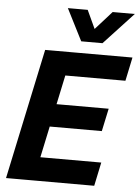

<svg xmlns="http://www.w3.org/2000/svg" viewBox="-63 -1035 792 1084"><g transform="rotate(5 332.5 -493.0)"><path d="M528.4 -311.2H142.6L170.2 -440.4H556ZM636.4 -606H205.2L233.4 -740H664.6ZM512.6 0H76.4L104.6 -134H540.8ZM167.2 0H12.8L169.8 -740H324.2ZM489 -806H368.4L277 -986.2H389.4L456.4 -841.6L407.6 -848.6L530.8 -986.2H656.4Z"/></g></svg>

Font: Be Vietnam Pro Variable Thin
Style: Italic
Weight: 100
Italic angle: -12°
Designer: Lam Bao, Tony Le, Vietanh Nguyen
Foundry: Yellow Type Foundry
Version: Version 1.002